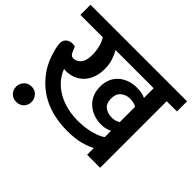

<svg xmlns="http://www.w3.org/2000/svg" viewBox="-172 -843 1126 1126"><g transform="rotate(45 390.5 -280.5)"><path d="M21 11Q21 -13 38.5 -33Q56 -53 85 -53Q115 -53 132 -33Q149 -13 149 11Q149 38 131.5 56.5Q114 75 85 75Q56 75 38.5 56.5Q21 38 21 11ZM598 -199Q588 -193 571.5 -188Q555 -183 529 -183Q498 -183 469.5 -193Q441 -203 418.5 -222Q396 -241 382.5 -269.5Q369 -298 369 -336Q369 -372 381 -399.5Q393 -427 414.5 -446Q436 -465 465 -475Q494 -485 527 -485Q548 -485 567 -481.5Q586 -478 598 -471V-552H281Q294 -532 305 -500Q316 -468 316 -429Q316 -391 305 -359.5Q294 -328 273.5 -305.5Q253 -283 224.5 -271Q196 -259 161 -259Q154 -259 146 -261Q161 -222 187.5 -192.5Q214 -163 249.5 -143Q285 -123 327.5 -112.5Q370 -102 416 -102Q479 -102 528.5 -116Q578 -130 598 -147ZM598 -271V-398Q575 -411 544 -411Q511 -411 487.5 -391.5Q464 -372 464 -334Q464 -291 488.5 -273.5Q513 -256 544 -256Q578 -256 598 -271ZM598 -56Q572 -41 527.5 -28.5Q483 -16 412 -16Q347 -16 286 -32.5Q225 -49 174 -84.5Q123 -120 85 -174.5Q47 -229 29 -304Q27 -312 24.5 -325.5Q22 -339 22 -350Q22 -378 44 -392Q66 -406 98 -398L110 -370Q120 -342 141 -342Q167 -342 186.5 -364.5Q206 -387 206 -435Q206 -471 197.5 -501.5Q189 -532 176 -552H-10V-636H791V-552H706V0H598Z"/></g></svg>

Font: Mukta SemiBold
Style: Regular
Weight: 600
Designer: Girish Dalvi and Yashodeep Gholap
Foundry: Ek Type
Version: Version 2.538;PS 1.002;hotconv 16.6.51;makeotf.lib2.5.65220;